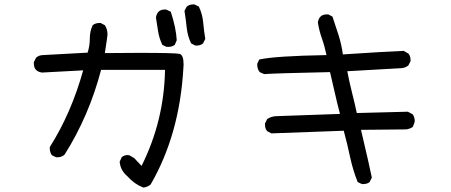

<svg xmlns="http://www.w3.org/2000/svg" viewBox="-20 -809 2040 868"><path d="M628 39Q587 23 556 -12Q524 -39 521 -78L530 -98Q541 -108 557 -108L565 -107L587 -94L620 -59Q722 -263 726 -493H437Q382 -284 272 -110Q259 -98 240 -98H234L215 -107Q205 -120 205 -138V-144Q302 -297 356 -491L170 -481Q133 -486 133 -522V-528L143 -548Q156 -560 175 -560L376 -571Q386 -601 386 -634.5Q386 -668 399 -695Q411 -705 429 -705H435L454 -695Q466 -677 466 -653Q466 -646 454 -569L609 -570Q773 -570 791.5 -565.5Q810 -561 810 -517L809 -501Q792 -201 661 25Q647 37 628 39ZM740 -597H733L714 -606Q700 -635 695 -666Q690 -697 685 -729Q690 -766 725 -766H731L752 -756Q776 -683 779 -627L770 -606Q758 -597 740 -597ZM869 -603H863L844 -613Q828 -646 824 -684.5Q820 -723 814 -760L824 -779Q836 -789 853 -789H859L879 -779Q895 -746 898.5 -708Q902 -670 908 -633L898 -613Q887 -603 869 -603Z M1623 23H1616L1597 14Q1575 -41 1562.5 -100Q1550 -159 1534 -218L1207 -206L1188 -216Q1178 -227 1178 -245V-251L1188 -271Q1208 -284 1233 -284L1517 -294Q1503 -347 1493 -392.5Q1483 -438 1472 -483Q1230 -478 1174 -474L1154 -483Q1143 -497 1143 -515V-521L1152 -540Q1225 -556 1456 -560Q1448 -599 1435.5 -634.5Q1423 -670 1417 -707Q1422 -744 1458 -744H1464L1483 -734Q1497 -693 1510.5 -650.5Q1524 -608 1530 -563Q1741 -577 1805 -579L1826 -567Q1836 -556 1836 -538V-532L1826 -513Q1813 -503 1797 -501L1550 -487Q1560 -435 1571.5 -390Q1583 -345 1593 -298L1824 -304L1846 -292Q1855 -278 1855 -261Q1855 -256 1846 -235Q1832 -226 1816 -224L1612 -222Q1652 -52 1661 -6L1651 14Q1640 23 1623 23Z"/></svg>

Font: Xiaolai Mono SC
Style: Regular
Weight: 400
Monospace: yes
Designer: LXGW / Nozomi Seto
Version: Version 3.113;September 30, 2024